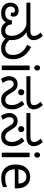

<svg xmlns="http://www.w3.org/2000/svg" viewBox="1405 -2235 844 3694"><g transform="rotate(90 1827.0 -388.0)"><path d="M226 12Q170 12 125.5 -10Q81 -32 56 -72Q31 -112 31 -167Q31 -211 49 -246.5Q67 -282 101 -303Q135 -324 183 -324Q236 -324 268 -299Q300 -274 300 -231Q300 -215 297 -199Q294 -183 287 -172L219 -178Q221 -184 223 -193.5Q225 -203 225 -210Q225 -232 213 -243Q201 -254 180 -254Q149 -254 128 -232.5Q107 -211 107 -170Q107 -125 138.5 -96Q170 -67 234 -67Q303 -67 335 -102Q367 -137 372 -195H448Q453 -128 487.5 -97.5Q522 -67 570 -67Q626 -67 648 -103.5Q670 -140 670 -191Q670 -250 649.5 -299.5Q629 -349 595 -387Q561 -425 520 -448Q479 -471 438 -477L591 -483Q642 -451 678 -407Q714 -363 733 -310.5Q752 -258 752 -198Q752 -126 727.5 -79.5Q703 -33 663 -10.5Q623 12 577 12Q526 12 494 -1Q462 -14 440 -39.5Q418 -65 396 -101L427 -105Q401 -57 371.5 -32Q342 -7 306.5 2.5Q271 12 226 12ZM31 -474V-551H541Q595 -551 617 -556Q639 -561 649 -569Q663 -579 667 -591.5Q671 -604 671 -618Q671 -651 655 -682.5Q639 -714 606 -747L671 -790Q718 -738 735 -696.5Q752 -655 752 -612Q752 -593 744.5 -565.5Q737 -538 711 -516Q686 -494 651.5 -484Q617 -474 559 -474ZM908 12Q832 12 775 -26.5Q718 -65 673 -123L724 -177Q766 -124 809.5 -95.5Q853 -67 911 -67Q971 -67 1004 -106Q1037 -145 1037 -210Q1037 -280 1012 -333Q987 -386 943 -424.5Q899 -463 841 -488L884 -565Q952 -532 1005 -482Q1058 -432 1088.5 -365Q1119 -298 1119 -215Q1119 -150 1096 -98.5Q1073 -47 1026 -17.5Q979 12 908 12Z M1329 -536V0H1241V-536ZM1286 -737Q1306 -737 1321.5 -723.5Q1337 -710 1337 -681Q1337 -653 1321.5 -639Q1306 -625 1286 -625Q1264 -625 1249 -639Q1234 -653 1234 -681Q1234 -710 1249 -723.5Q1264 -737 1286 -737Z M1897 12Q1844 12 1809.5 -8Q1775 -28 1751.5 -59.5Q1728 -91 1708 -125Q1683 -169 1665 -191Q1647 -213 1631.5 -221Q1616 -229 1596 -229Q1562 -229 1543.5 -207.5Q1525 -186 1525 -148Q1525 -116 1539 -82.5Q1553 -49 1576 -17L1498 14Q1475 -18 1460 -60.5Q1445 -103 1445 -146Q1445 -192 1465 -228Q1485 -264 1519 -284.5Q1553 -305 1595 -305Q1637 -305 1666 -292Q1695 -279 1717.5 -253Q1740 -227 1763 -187Q1786 -148 1805.5 -121Q1825 -94 1848 -80.5Q1871 -67 1904 -67Q1954 -67 1978 -103Q2002 -139 2002 -194Q2002 -239 1984 -286Q1966 -333 1918 -387L1986 -435Q2033 -384 2058.5 -327Q2084 -270 2084 -203Q2084 -101 2035 -44.5Q1986 12 1897 12ZM1755 -315Q1731 -315 1714 -332Q1697 -349 1697 -374Q1697 -399 1714 -416Q1731 -433 1755 -433Q1780 -433 1796.5 -416Q1813 -399 1813 -374Q1813 -349 1796.5 -332Q1780 -315 1755 -315ZM1446 -474V-551H1872Q1926 -551 1948 -556Q1970 -561 1981 -569Q1994 -579 1998.5 -591.5Q2003 -604 2003 -618Q2003 -651 1987 -682.5Q1971 -714 1938 -747L2003 -790Q2050 -738 2067 -696.5Q2084 -655 2084 -612Q2084 -593 2076 -565.5Q2068 -538 2043 -516Q2017 -494 1982.5 -484Q1948 -474 1891 -474Z M2606 12Q2553 12 2518.5 -8Q2484 -28 2460.5 -59.5Q2437 -91 2417 -125Q2392 -169 2374 -191Q2356 -213 2340.5 -221Q2325 -229 2305 -229Q2271 -229 2252.5 -207.5Q2234 -186 2234 -148Q2234 -116 2248 -82.5Q2262 -49 2285 -17L2207 14Q2184 -18 2169 -60.5Q2154 -103 2154 -146Q2154 -192 2174 -228Q2194 -264 2228 -284.5Q2262 -305 2304 -305Q2346 -305 2375 -292Q2404 -279 2426.5 -253Q2449 -227 2472 -187Q2495 -148 2514.5 -121Q2534 -94 2557 -80.5Q2580 -67 2613 -67Q2663 -67 2687 -103Q2711 -139 2711 -194Q2711 -239 2693 -286Q2675 -333 2627 -387L2695 -435Q2742 -384 2767.5 -327Q2793 -270 2793 -203Q2793 -101 2744 -44.5Q2695 12 2606 12ZM2464 -315Q2440 -315 2423 -332Q2406 -349 2406 -374Q2406 -399 2423 -416Q2440 -433 2464 -433Q2489 -433 2505.5 -416Q2522 -399 2522 -374Q2522 -349 2505.5 -332Q2489 -315 2464 -315ZM2155 -474V-551H2581Q2635 -551 2657 -556Q2679 -561 2690 -569Q2703 -579 2707.5 -591.5Q2712 -604 2712 -618Q2712 -651 2696 -682.5Q2680 -714 2647 -747L2712 -790Q2759 -738 2776 -696.5Q2793 -655 2793 -612Q2793 -593 2785 -565.5Q2777 -538 2752 -516Q2726 -494 2691.5 -484Q2657 -474 2600 -474Z M3005 -536V0H2917V-536ZM2962 -737Q2982 -737 2997.5 -723.5Q3013 -710 3013 -681Q3013 -653 2997.5 -639Q2982 -625 2962 -625Q2940 -625 2925 -639Q2910 -653 2910 -681Q2910 -710 2925 -723.5Q2940 -737 2962 -737Z M3382 -546Q3451 -546 3500.5 -516Q3550 -486 3576.5 -431.5Q3603 -377 3603 -304V-251H3236Q3238 -160 3282.5 -112.5Q3327 -65 3407 -65Q3458 -65 3497.5 -74.5Q3537 -84 3579 -102V-25Q3538 -7 3498 1.5Q3458 10 3403 10Q3327 10 3268.5 -21Q3210 -52 3177.5 -113.5Q3145 -175 3145 -264Q3145 -352 3174.5 -415Q3204 -478 3257.5 -512Q3311 -546 3382 -546ZM3381 -474Q3318 -474 3281.5 -433.5Q3245 -393 3238 -321H3511Q3511 -367 3497 -401Q3483 -435 3454.5 -454.5Q3426 -474 3381 -474Z"/></g></svg>

Font: lkannada25
Style: Book
Weight: 400
Designer: Jelle Bosma - Monotype Design Team
Foundry: Monotype Imaging Inc.
Version: Version 2.003